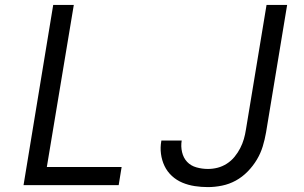

<svg xmlns="http://www.w3.org/2000/svg" viewBox="-20 -755 1240 783"><path d="M76 0 197 -735H281L171 -74H476L464 0ZM828 8Q801 8 774.5 4Q748 0 724 -10Q700 -20 681 -37.5Q662 -55 651 -78Q640 -101 636.5 -127.5Q633 -154 638 -181Q638 -181 638 -181.5Q638 -182 638 -182H721Q721 -182 721 -182Q721 -182 721 -182Q717 -158 722.5 -134.5Q728 -111 743 -95Q758 -79 781 -72.5Q804 -66 828 -66Q848 -66 867.5 -71Q887 -76 905 -87.5Q923 -99 936.5 -115.5Q950 -132 959.5 -150.5Q969 -169 974.5 -188Q980 -207 983 -227L1067 -735H1151L1065 -215Q1060 -186 1051.5 -158Q1043 -130 1027.5 -104Q1012 -78 990 -55.5Q968 -33 941.5 -18.5Q915 -4 885.5 2Q856 8 828 8Z"/></svg>

Font: Zed Sans Extended
Style: Italic
Weight: 400
Width: 7
Italic angle: -9°
Designer: Belleve Invis
Foundry: Belleve Invis
Version: Version 1.0.0; ttfautohint (v1.8.4)